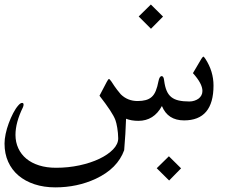

<svg xmlns="http://www.w3.org/2000/svg" viewBox="-20 -579 1036 847"><path d="M699.2 -505.9 646 -452.1 591.8 -506.3 645.5 -559.1ZM921.9 -201.7Q921.9 -47.9 792 -47.9Q720.2 -47.9 694.3 -111.3Q658.7 -45.9 590.3 -45.9Q559.6 -45.9 536.1 -55.2Q535.2 -22.5 533 12Q530.8 46.4 527.8 83.5Q498.5 164.6 402.8 209.5Q320.8 247.6 224.1 247.6Q173.8 247.6 132.3 233.9Q90.8 220.2 61.5 195.3Q32.2 170.4 16.1 134.8Q0 99.1 0 54.2Q0 35.2 4.9 11.7Q9.8 -11.7 18.6 -35.4Q27.3 -59.1 38.1 -79.8Q48.8 -100.6 61 -114.3Q70.3 -125 77.6 -125Q84 -125 84 -117.2Q84 -112.3 81.1 -105.5Q48.3 -38.6 48.3 16.1Q48.3 48.3 60.8 75.2Q73.2 102.1 96.2 121.1Q119.1 140.1 152.3 150.6Q185.5 161.1 227.1 161.1Q281.2 161.1 330.8 150.4Q380.4 139.6 418.2 121.6Q456.1 103.5 478.8 80.1Q501.5 56.6 501.5 31.2Q501.5 19.5 500.2 7.6Q499 -4.4 497.3 -15.1Q495.6 -25.9 493.4 -34.7Q491.2 -43.5 489.3 -48.8Q482.9 -66.4 465.3 -93Q447.8 -119.6 418.9 -156.7L450.7 -217.3Q457.5 -230.5 460.9 -230.5Q463.4 -230.5 471.2 -219.7Q485.8 -196.8 496.6 -182.9Q507.3 -168.9 512.7 -163.1Q543 -133.3 586.9 -133.3Q607.4 -133.3 622.8 -137.5Q638.2 -141.6 649.2 -151.4Q660.2 -161.1 667.2 -178.2Q674.3 -195.3 679.2 -221.2Q683.6 -243.2 693.4 -243.2Q702.1 -243.2 704.1 -223.6Q707.5 -196.8 715.1 -179Q722.7 -161.1 735.8 -150.6Q749 -140.1 768.6 -135.7Q788.1 -131.3 815.4 -131.3Q827.1 -131.3 837.6 -134.8Q848.1 -138.2 856 -144Q863.8 -149.9 868.4 -158.4Q873 -167 873 -177.7Q873 -210 831.1 -256.3L868.2 -319.3Q874.5 -328.6 877 -329.6Q880.4 -328.1 886.2 -319.3Q921.9 -264.2 921.9 -201.7ZM778.8 163.6 726.1 217.3 671.4 163.1 725.1 110.4Z"/></svg>

Font: XB Kayhan
Style: Regular
Weight: 400
Designer: Behnam
Foundry: Irmug
Version: Version 7.300 2009